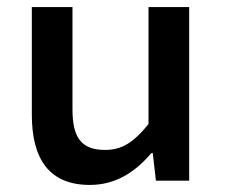

<svg xmlns="http://www.w3.org/2000/svg" viewBox="-20 -511 639 543"><path d="M515 -491H400V-160C356 -106 323 -87 277 -87C209 -87 185 -123 185 -202V-491H70V-187C70 -60 120 12 234 12C307 12 362 -24 408 -78H412L421 0H515Z"/></svg>

Font: Source Code Pro Semibold
Style: Regular
Weight: 600
Monospace: yes
Designer: Paul D. Hunt
Foundry: Adobe Systems Incorporated
Version: Version 1.017;PS 1.000;hotconv 1.0.70;makeotf.lib2.5.5900